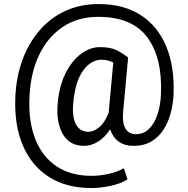

<svg xmlns="http://www.w3.org/2000/svg" viewBox="-20 -719 938 960"><path d="M847.7 -245.6Q845.7 -200.7 834 -155.5Q822.3 -110.4 798.8 -72.8Q775.4 -35.2 738 -12.5Q700.7 10.3 647.9 10.3Q602.1 10.3 572.5 -11.7Q543 -33.7 530.8 -72.8Q504.4 -31.7 470.2 -10.7Q436 10.3 399.9 10.3Q328.1 10.3 293.9 -48.8Q259.8 -107.9 268.6 -204.1Q276.4 -290 307.6 -352.5Q338.9 -415 384.3 -449.2Q429.7 -483.4 480 -483.4Q532.7 -483.4 563 -468Q593.3 -452.6 620.6 -431.6L595.7 -161.1Q591.8 -113.8 601.1 -89.4Q610.4 -64.9 626.5 -56.4Q642.6 -47.9 658.2 -47.9Q697.8 -47.9 724.9 -74.5Q752 -101.1 767.1 -146Q782.2 -190.9 784.7 -245.6Q793 -428.2 717 -531.5Q641.1 -634.8 471.2 -634.8Q368.7 -634.8 293.2 -584Q217.8 -533.2 175 -442.9Q132.3 -352.5 127.4 -233.4Q121.6 -111.8 156.5 -23.4Q191.4 64.9 262.7 112.5Q334 160.2 438 160.2Q481 160.2 525.1 149.9Q569.3 139.6 599.1 122.1L617.7 177.7Q583.5 199.7 532.5 210.4Q481.4 221.2 436 221.2Q312.5 221.2 225.3 166Q138.2 110.8 94.5 8.8Q50.8 -93.3 56.6 -233.4Q61 -334 92 -418.7Q123 -503.4 177.2 -566.4Q231.4 -629.4 306.2 -664.1Q380.9 -698.7 473.1 -698.7Q598.6 -698.7 684.1 -643.3Q769.5 -587.9 811.5 -486.1Q853.5 -384.3 847.7 -245.6ZM346.2 -204.1Q339.8 -135.3 359.6 -97.7Q379.4 -60.1 422.4 -60.1Q447.3 -60.1 475.6 -82.5Q503.9 -105 523.4 -156.7Q523.9 -158.7 523.9 -161.1L546.4 -406.2Q534.2 -412.6 519.5 -416.5Q504.9 -420.4 487.8 -420.4Q434.6 -420.4 395.3 -365.7Q356 -311 346.2 -204.1Z"/></svg>

Font: Vazirmatn FD
Style: Regular
Weight: 400
Designer: Saber Rastikerdar
Foundry: Saber Rastikerdar
Version: Version 33.001